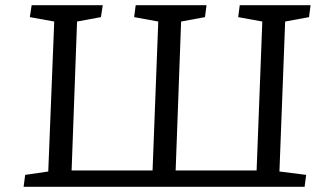

<svg xmlns="http://www.w3.org/2000/svg" viewBox="-20 -720 1250 740"><path d="M71 0 77 -46 166 -59 189 -637 95 -654 102 -700H376L369 -654L277 -637L256 -63H568L590 -637L497 -654L503 -700H776L770 -654L678 -637L657 -63H969L991 -637L898 -654L904 -700H1177L1171 -654L1079 -637L1057 -59L1160 -46L1154 0Z"/></svg>

Font: Literata 7pt
Style: Italic
Weight: 400
Italic angle: -2°
Designer: Latin by Veronika Burian and Jose Scaglione. Greek by Irene Vlachou. Cyrillic by Vera Evstafieva
Foundry: TypeTogether
Version: Version 3.002